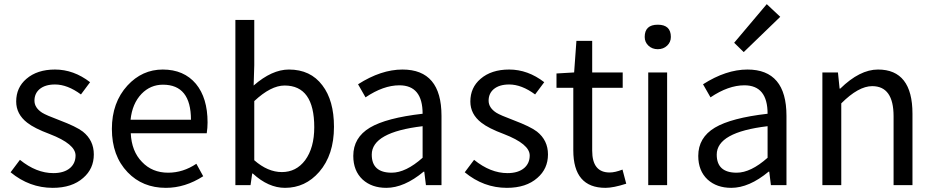

<svg xmlns="http://www.w3.org/2000/svg" viewBox="-20 -892 4501 925"><path d="M31 -62 76 -122Q155 -58 237 -58Q289 -58 318 -83Q344 -106 344 -143Q344 -198 220 -246Q145 -274 111 -301Q58 -342 58 -403Q58 -470 107 -512Q159 -557 245 -557Q335 -557 414 -496L370 -437Q305 -485 245 -485Q197 -485 170 -462Q146 -441 146 -407Q146 -373 183 -349Q202 -337 266 -313Q348 -282 379 -258Q432 -216 432 -148Q432 -79 381 -35Q327 13 234 13Q122 13 31 -62Z M595 -62Q519 -141 519 -271Q519 -398 594 -480Q665 -557 764 -557Q866 -557 924 -488Q980 -420 980 -302Q980 -276 976 -250H610Q614 -163 664 -112Q713 -60 790 -60Q862 -60 926 -103L959 -43Q872 13 779 13Q667 13 595 -62ZM900 -315Q900 -484 765 -484Q705 -484 662 -440Q617 -393 609 -315Z M1198 -56H1195L1187 0H1114V-796H1205V-578L1202 -480Q1290 -557 1372 -557Q1476 -557 1533 -481Q1589 -408 1589 -281Q1589 -146 1518 -64Q1451 13 1353 13Q1273 13 1198 -56ZM1450 -120Q1494 -180 1494 -279Q1494 -480 1351 -480Q1285 -480 1205 -405V-120Q1270 -63 1338 -63Q1407 -63 1450 -120Z M1727 -27Q1682 -69 1682 -141Q1682 -229 1762 -277Q1841 -324 2016 -344Q2016 -481 1904 -481Q1827 -481 1741 -423L1705 -486Q1816 -557 1919 -557Q2107 -557 2107 -334V0H2032L2024 -65H2021Q1927 13 1841 13Q1771 13 1727 -27ZM2016 -132V-284Q1771 -255 1771 -147Q1771 -60 1867 -60Q1935 -60 2016 -132Z M2219 -62 2264 -122Q2343 -58 2425 -58Q2477 -58 2506 -83Q2532 -106 2532 -143Q2532 -198 2408 -246Q2333 -274 2299 -301Q2246 -342 2246 -403Q2246 -470 2295 -512Q2347 -557 2433 -557Q2523 -557 2602 -496L2558 -437Q2493 -485 2433 -485Q2385 -485 2358 -462Q2334 -441 2334 -407Q2334 -373 2371 -349Q2390 -337 2454 -313Q2536 -282 2567 -258Q2620 -216 2620 -148Q2620 -79 2569 -35Q2515 13 2422 13Q2310 13 2219 -62Z M2742 -168V-469H2661V-538L2746 -543L2757 -695H2833V-543H2980V-469H2833V-166Q2833 -61 2917 -61Q2943 -61 2979 -75L2997 -7Q2935 13 2897 13Q2742 13 2742 -168Z M3103 -543H3194V0H3103ZM3104 -672Q3086 -689 3086 -714Q3086 -773 3149 -773Q3212 -773 3212 -714Q3212 -689 3194 -672Q3176 -655 3149 -655Q3122 -655 3104 -672Z M3389 -27Q3344 -69 3344 -141Q3344 -229 3424 -277Q3503 -324 3678 -344Q3678 -481 3566 -481Q3489 -481 3403 -423L3367 -486Q3478 -557 3581 -557Q3769 -557 3769 -334V0H3694L3686 -65H3683Q3589 13 3503 13Q3433 13 3389 -27ZM3678 -132V-284Q3433 -255 3433 -147Q3433 -60 3529 -60Q3597 -60 3678 -132ZM3517 -686 3674 -872 3739 -811 3563 -641Z M3942 -543H4017L4025 -465H4028Q4122 -557 4210 -557Q4376 -557 4376 -344V0H4285V-332Q4285 -477 4182 -477Q4116 -477 4033 -394V0H3942Z"/></svg>

Font: Source Han Sans K Regular
Style: Regular
Weight: 400
Designer: Ryoko NISHIZUKA  (kana & ideographs); Paul D. Hunt (Latin, Greek & Cyrillic); Wenlong ZHANG  (bopomofo); Sandoll Communi
Foundry: Adobe Systems Incorporated
Version: Version 1.00 July 18, 2014, initial release